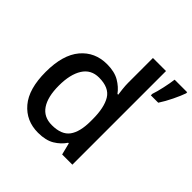

<svg xmlns="http://www.w3.org/2000/svg" viewBox="-197 -926 1102 1102"><g transform="rotate(45 354.5 -375.0)"><path d="M268 10Q171 10 111.5 -60Q52 -130 52 -268Q52 -407 112 -478Q172 -549 270 -549Q331 -549 370 -526Q409 -503 433 -470H439Q437 -483 434 -510Q431 -537 431 -558V-760H537V0H454L436 -72H431Q408 -37 369 -13.5Q330 10 268 10ZM293 -77Q371 -77 403 -120.5Q435 -164 435 -251V-267Q435 -361 404.5 -411.5Q374 -462 292 -462Q227 -462 194 -409.5Q161 -357 161 -266Q161 -175 194 -126Q227 -77 293 -77ZM709 -751Q699 -722 678 -678.5Q657 -635 634 -600H574V-612Q584 -641 593.5 -684.5Q603 -728 607 -760H709Z"/></g></svg>

Font: Noto Sans Arabic Med
Style: Regular
Weight: 500
Designer: Monotype Design Team, Nadine Chahine, Nizar Qandah and Khaled Hosny
Foundry: Monotype Imaging Inc.
Version: Version 2.012; ttfautohint (v1.8.4.7-5d5b)